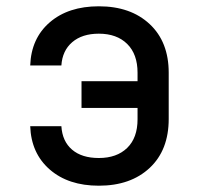

<svg xmlns="http://www.w3.org/2000/svg" viewBox="-20 -580 640 610"><path d="M294 10Q197 10 138 -41.5Q79 -93 76 -179H175Q178 -131 209 -104.5Q240 -78 294 -78Q351 -78 384 -110Q417 -142 417 -201V-237H239V-322H417V-349Q417 -408 384 -440.5Q351 -473 294 -473Q241 -473 209.5 -446Q178 -419 175 -372H76Q79 -458 138 -509Q197 -560 294 -560Q395 -560 455.5 -503.5Q516 -447 516 -349V-202Q516 -103 455.5 -46.5Q395 10 294 10Z"/></svg>

Font: JetBrains Mono NL Medium
Style: Regular
Weight: 500
Monospace: yes
Designer: Philipp Nurullin, Konstantin Bulenkov
Foundry: JetBrains
Version: Version 2.305; ttfautohint (v1.8.4.7-5d5b)